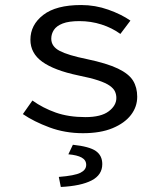

<svg xmlns="http://www.w3.org/2000/svg" viewBox="-20 -518 640 764"><path d="M310 12Q239 12 177 -11Q115 -34 71 -64L109 -118Q151 -88 202 -70Q253 -52 320 -52Q382 -52 412.5 -75Q443 -98 443 -128Q443 -142 437.5 -154Q432 -166 416.5 -177Q401 -188 371 -198Q341 -208 291 -218Q196 -238 148.5 -272Q101 -306 101 -360Q101 -419 152 -458.5Q203 -498 303 -498Q359 -498 411 -479.5Q463 -461 499 -436L459 -383Q426 -407 384 -420.5Q342 -434 296 -434Q254 -434 229.5 -424.5Q205 -415 194.5 -399Q184 -383 184 -364Q184 -333 217.5 -315.5Q251 -298 325 -283Q406 -266 449.5 -245Q493 -224 509.5 -197Q526 -170 526 -133Q526 -93 501 -60.5Q476 -28 428 -8Q380 12 310 12ZM222 226 214 186Q277 181 300 169.5Q323 158 323 138Q323 119 305 109Q287 99 252 96L270 58Q336 65 361.5 83Q387 101 387 135Q387 178 344.5 200Q302 222 222 226Z"/></svg>

Font: Source Code Pro
Style: Regular
Weight: 400
Monospace: yes
Designer: Paul D. Hunt, Teo Tuominen
Foundry: Adobe Systems Incorporated
Version: Version 1.018;hotconv 1.0.116;makeotfexe 2.5.65601